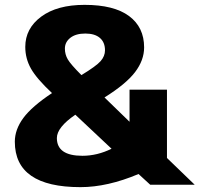

<svg xmlns="http://www.w3.org/2000/svg" viewBox="-20 -760 821 790"><path d="M290 -288Q214 -236 214 -192Q214 -119 319 -119Q380 -119 439 -148ZM410 -359 513 -259V-391H667V-110L781 0H598L550 -44Q422 10 311 10Q41 10 41 -177Q41 -227 76 -274.5Q111 -322 194 -377Q131 -436 107.5 -477.5Q84 -519 84 -567Q84 -643 149.5 -691.5Q215 -740 328 -740Q449 -740 511 -694Q573 -648 573 -565Q573 -512 535.5 -463Q498 -414 410 -359ZM315 -451Q376 -488 394 -508.5Q412 -529 412 -553Q412 -586 391 -604Q370 -622 331 -622Q292 -622 269.5 -604.5Q247 -587 247 -560Q247 -536 259 -515.5Q271 -495 315 -451Z"/></svg>

Font: Mplus 1p ExtraBold
Style: Regular
Weight: 800
Version: Version 1.061